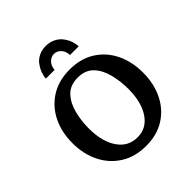

<svg xmlns="http://www.w3.org/2000/svg" viewBox="-198 -837 978 978"><g transform="rotate(-45 290.5 -348.0)"><path d="M292 13.2Q213.9 13.2 156.5 -22.5Q99.1 -58.1 67.6 -120.4Q36.1 -182.6 36.1 -262.2Q36.1 -341.8 66.9 -404.1Q97.7 -466.3 155 -502.2Q212.4 -538.1 291 -538.1Q370.1 -538.1 427 -502.2Q483.9 -466.3 514.4 -404.1Q544.9 -341.8 544.9 -262.2Q544.9 -183.6 514.4 -121.1Q483.9 -58.6 427.2 -22.7Q370.6 13.2 292 13.2ZM292 -48.8Q357.4 -48.8 395.3 -105.7Q433.1 -162.6 433.1 -255.9Q433.1 -313.5 419.9 -364.7Q406.7 -416 375.7 -448Q344.7 -480 291 -480Q236.3 -480 205.1 -446.8Q173.8 -413.6 160.9 -362.3Q147.9 -311 147.9 -255.9Q147.9 -162.1 186.5 -105.5Q225.1 -48.8 292 -48.8ZM344.7 -588.9Q344.2 -616.7 328.1 -633.8Q312 -650.9 290.5 -650.9Q270 -650.9 253.7 -634.3Q237.3 -617.7 235.8 -590.8H172.9Q175.3 -630.9 202.1 -667.5Q215.3 -686 238.3 -697.5Q261.2 -709 289.6 -709Q317.9 -709 341.3 -697.5Q364.7 -686 378.4 -667.5Q392.6 -648.9 399.7 -628.7Q406.7 -608.4 407.7 -588.9Z"/></g></svg>

Font: Trocchi
Style: Regular
Weight: 400
Designer: Vernon Adams
Foundry: Vernon Adams
Version: Version 1.101; ttfautohint (v1.8.4.7-5d5b);gftools[0.9.27]